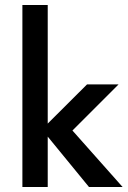

<svg xmlns="http://www.w3.org/2000/svg" viewBox="-20 -750 512 770"><path d="M471.7 0 270.5 -226.6 455.6 -411.6H329.1L171.4 -254.4V-730H69.8V0H171.4V-202.1L336.9 0Z"/></svg>

Font: Now SemiBold
Style: Regular
Weight: 600
Designer: Alfredo Marco Pradil
Foundry: Alfredo Marco Pradil
Version: Version 1.200;hotconv 1.0.109;makeotfexe 2.5.65596